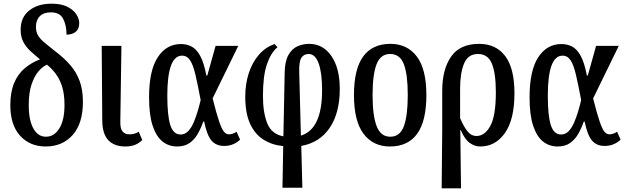

<svg xmlns="http://www.w3.org/2000/svg" viewBox="-20 -785 3400 1042"><path d="M228 10Q142 10 89 -48.5Q36 -107 36 -214Q36 -285 56.5 -334Q77 -383 113.5 -414Q150 -445 197 -463Q169 -486 145 -508Q121 -530 106.5 -557.5Q92 -585 92 -623Q92 -691 138.5 -728Q185 -765 260 -765Q312 -765 345 -748.5Q378 -732 394 -707.5Q410 -683 410 -660Q410 -628 391 -612.5Q372 -597 341 -597Q341 -647 323 -682.5Q305 -718 256 -718Q217 -718 196 -697Q175 -676 175 -639Q175 -611 187.5 -591Q200 -571 224.5 -551Q249 -531 286 -502Q330 -468 362 -431Q394 -394 412 -346Q430 -298 430 -232Q430 -115 374.5 -52.5Q319 10 228 10ZM229 -43Q274 -43 302 -88Q330 -133 330 -215Q330 -274 317 -315Q304 -356 282.5 -384.5Q261 -413 235 -434Q211 -424 188.5 -397.5Q166 -371 151 -326Q136 -281 136 -214Q136 -133 161 -88Q186 -43 229 -43Z M660 10Q601 10 568.5 -23.5Q536 -57 535 -129L532 -536H639L633 -126Q632 -86 645.5 -71Q659 -56 682 -56Q698 -56 709.5 -59.5Q721 -63 733 -70L752 -25Q735 -8 713 1Q691 10 660 10Z M941 10Q896 10 862 -17Q828 -44 808.5 -102.5Q789 -161 789 -257Q789 -402 836 -474Q883 -546 962 -546Q994 -546 1020.5 -532Q1047 -518 1067 -481Q1087 -444 1100 -375H1105L1150 -536H1273L1134 -251Q1155 -167 1169.5 -125Q1184 -83 1196 -69.5Q1208 -56 1222 -56Q1243 -56 1264 -70L1283 -27Q1266 -11 1244.5 -2Q1223 7 1196 7Q1153 7 1128 -22Q1103 -51 1088 -125H1083Q1071 -90 1053.5 -59Q1036 -28 1009 -9Q982 10 941 10ZM960 -55Q984 -55 1001.5 -73.5Q1019 -92 1031.5 -121.5Q1044 -151 1053.5 -183.5Q1063 -216 1069 -242Q1053 -327 1040.5 -380Q1028 -433 1011.5 -458Q995 -483 968 -483Q888 -483 888 -266Q888 -156 904.5 -105.5Q921 -55 960 -55Z M1513 234 1517 8Q1456 2 1409.5 -27.5Q1363 -57 1337 -114Q1311 -171 1311 -261Q1311 -328 1329.5 -386Q1348 -444 1383.5 -486Q1419 -528 1470 -546L1486 -529Q1450 -499 1428.5 -436Q1407 -373 1407 -265Q1407 -174 1430.5 -115.5Q1454 -57 1518 -45L1525 -391Q1526 -453 1545.5 -487Q1565 -521 1595 -534Q1625 -547 1657 -547Q1733 -547 1778.5 -481Q1824 -415 1824 -302Q1824 -172 1769.5 -91.5Q1715 -11 1615 7L1621 234ZM1604 -391 1613 -49Q1728 -84 1728 -295Q1728 -389 1709.5 -440.5Q1691 -492 1655 -492Q1628 -492 1615 -470.5Q1602 -449 1604 -391Z M2096 10Q2005 10 1953 -59Q1901 -128 1901 -269Q1901 -410 1951 -478.5Q2001 -547 2099 -547Q2190 -547 2242 -478.5Q2294 -410 2294 -269Q2294 -128 2244 -59Q2194 10 2096 10ZM2098 -43Q2151 -43 2172 -100.5Q2193 -158 2193 -269Q2193 -380 2172 -436Q2151 -492 2097 -492Q2045 -492 2023.5 -436Q2002 -380 2002 -269Q2002 -158 2024 -100.5Q2046 -43 2098 -43Z M2377 237 2380 -83V-293Q2380 -408 2428 -477.5Q2476 -547 2580 -547Q2672 -547 2722 -480.5Q2772 -414 2772 -279Q2772 -137 2720.5 -63.5Q2669 10 2586 10Q2556 10 2529 -9.5Q2502 -29 2480 -80H2478L2482 237ZM2566 -47Q2611 -47 2641 -101.5Q2671 -156 2671 -284Q2671 -387 2649.5 -439.5Q2628 -492 2574 -492Q2520 -492 2498.5 -440Q2477 -388 2477 -304V-144Q2496 -99 2516.5 -73Q2537 -47 2566 -47Z M3006 10Q2961 10 2927 -17Q2893 -44 2873.5 -102.5Q2854 -161 2854 -257Q2854 -402 2901 -474Q2948 -546 3027 -546Q3059 -546 3085.5 -532Q3112 -518 3132 -481Q3152 -444 3165 -375H3170L3215 -536H3338L3199 -251Q3220 -167 3234.5 -125Q3249 -83 3261 -69.5Q3273 -56 3287 -56Q3308 -56 3329 -70L3348 -27Q3331 -11 3309.5 -2Q3288 7 3261 7Q3218 7 3193 -22Q3168 -51 3153 -125H3148Q3136 -90 3118.5 -59Q3101 -28 3074 -9Q3047 10 3006 10ZM3025 -55Q3049 -55 3066.5 -73.5Q3084 -92 3096.5 -121.5Q3109 -151 3118.5 -183.5Q3128 -216 3134 -242Q3118 -327 3105.5 -380Q3093 -433 3076.5 -458Q3060 -483 3033 -483Q2953 -483 2953 -266Q2953 -156 2969.5 -105.5Q2986 -55 3025 -55Z"/></svg>

Font: Noto Serif ExtraCondensed Medium
Style: Regular
Weight: 500
Width: 2
Designer: Monotype Design Team
Foundry: Monotype Imaging Inc.
Version: Version 2.015